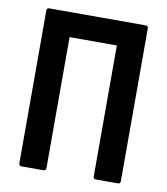

<svg xmlns="http://www.w3.org/2000/svg" viewBox="-76 -719 683 784"><g transform="rotate(10 265.5 -327.5)"><path d="M64.8 0Q54.9 0 54.9 -11.4V-644.1Q54.9 -655 65.3 -655H465.3Q475.7 -655 475.7 -644.1V-11.4Q475.7 0 465.7 0H373.7Q363.3 0 363.3 -10.9V-553.8H167.3V-11.9Q167.3 0 157.4 0Z"/></g></svg>

Font: Sofia Sans Condensed
Style: Regular
Weight: 400
Designer: Botio Nikoltchev, Ani Petrova
Foundry: lettersoup
Version: Version 4.100